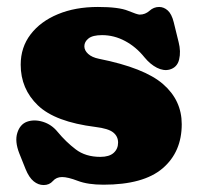

<svg xmlns="http://www.w3.org/2000/svg" viewBox="-20 -517 572 552"><path d="M273.5 -416Q246.5 -416 234.5 -406.5Q222.5 -397 222.5 -384Q222.5 -372 233.5 -362Q244.5 -352 264.5 -348Q395 -322 448.8 -275.2Q502.5 -228.5 502.5 -160Q502.5 -80 447.5 -33Q392.5 14 277.5 14Q232.5 14 203.8 3Q175 -8 158.5 -8Q142 -8 132 3.5Q122 15 105.5 15Q90 15 76.8 4.2Q63.5 -6.5 53.5 -31L35.5 -76Q22 -110.5 29.8 -135Q37.5 -159.5 57.5 -167Q78.5 -174.5 103.5 -166.8Q128.5 -159 145.5 -138Q169.5 -109 197.8 -87.5Q226 -66 268.5 -66Q294 -66 306.8 -77.5Q319.5 -89 319.5 -107Q319.5 -125 305.5 -136.2Q291.5 -147.5 254.5 -152Q138.5 -166.5 89 -214Q39.5 -261.5 39.5 -331Q39.5 -381 68 -418.2Q96.5 -455.5 146.5 -476.2Q196.5 -497 261.5 -497Q321.5 -497 348.2 -486Q375 -475 381.5 -475Q397.5 -475 409.8 -486Q422 -497 437.5 -497Q451 -497 462.2 -487Q473.5 -477 479.5 -453L493.5 -396Q500.5 -369 495 -346Q489.5 -323 467.5 -317Q450.5 -312.5 431.2 -322.2Q412 -332 395.5 -352Q371.5 -382 339.8 -399Q308 -416 273.5 -416Z"/></svg>

Font: Fraunces 9pt SuperSoft Black
Style: Regular
Weight: 900
Version: Version 1.000;[b76b70a41]